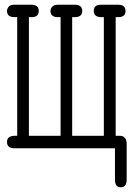

<svg xmlns="http://www.w3.org/2000/svg" viewBox="-20 -631 565 817"><path d="M9.8 -26.9Q9.8 -52.7 42 -53.2H53.2V-558.1H41Q10.3 -558.1 9.8 -584Q9.8 -592.8 16.4 -601.8Q22.9 -610.8 41 -610.8H113.8Q144.5 -610.8 145 -585Q145 -558.1 115.2 -558.1H103V-53.2H237.8V-558.1H226.1Q195.3 -558.1 194.8 -584Q194.8 -595.2 202.9 -603Q210.9 -610.8 226.1 -610.8H299.8Q314.9 -610.8 322.5 -603.5Q330.1 -596.2 330.1 -585Q330.1 -558.1 298.8 -558.1H287.1V-53.2H421.9V-558.1H411.1Q378.9 -558.1 378.9 -585Q378.9 -610.8 409.2 -610.8H482.9Q513.7 -610.8 514.2 -584Q514.2 -558.1 482.9 -558.1H472.2V-53.2H486.8Q495.6 -53.2 501.2 -51.5Q506.8 -49.8 512.9 -42Q519 -34.2 519 -19V132.8Q519 166 494.1 166Q469.2 166 469.2 133.8V0H42Q9.8 0 9.8 -26.9Z"/></svg>

Font: CMU Typewriter Text
Style: Light
Weight: 200
Version: Version 0.7.0